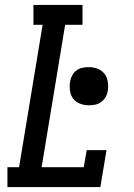

<svg xmlns="http://www.w3.org/2000/svg" viewBox="-20 -755 540 775"><path d="M10 0V-80H57L152 -655H115V-735H313V-655H243L148 -80H318L330 -149H410L385 0ZM339 -330Q320 -330 303 -336.5Q286 -343 275.5 -356.5Q265 -370 262.5 -388.5Q260 -407 263 -426Q265 -439 271.5 -451Q278 -463 289 -471Q300 -479 313 -481.5Q326 -484 339 -484Q357 -484 374 -477.5Q391 -471 401.5 -457.5Q412 -444 415 -425.5Q418 -407 415 -388Q413 -375 406 -363Q399 -351 388 -343Q377 -335 364 -332.5Q351 -330 339 -330Z"/></svg>

Font: Iosevka Slab Medium
Style: Italic
Weight: 500
Italic angle: -9°
Monospace: yes
Designer: Belleve Invis
Foundry: Belleve Invis
Version: Version 11.1.0; ttfautohint (v1.8.3)